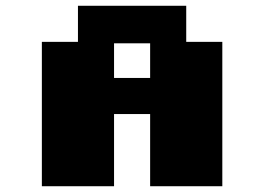

<svg xmlns="http://www.w3.org/2000/svg" viewBox="-20 -645 915 665"><path d="M125 0V-500H250V-625H625V-500H750V0H500V-250H375V0ZM375 -375H500V-495H375Z"/></svg>

Font: Silkscreen
Style: Bold
Weight: 700
Designer: Jason Kottke
Foundry: Jason Kottke
Version: Version 1.001; ttfautohint (v1.8.4.7-5d5b)